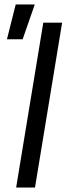

<svg xmlns="http://www.w3.org/2000/svg" viewBox="-20 -836 340 856"><path d="M52 0 173 -735H257L136 0ZM11 -661 50 -816H135L81 -661Z"/></svg>

Font: Iosevka Aile Oblique
Style: Regular
Weight: 400
Italic angle: -9°
Designer: Belleve Invis
Foundry: Belleve Invis
Version: Version 31.1.0; ttfautohint (v1.8.4)